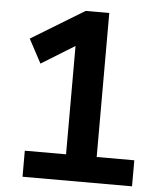

<svg xmlns="http://www.w3.org/2000/svg" viewBox="-51 -749 652 793"><g transform="rotate(5 274.5 -352.5)"><path d="M72 0V-108H243V-602L301 -593L105 -472L52 -571L272 -705H370V-108H526V0Z"/></g></svg>

Font: Nunito Sans 7pt SemiCondensed
Style: Bold
Weight: 700
Width: 4
Designer: Vernon Adams
Foundry: Vernon Adams
Version: Version 3.101;gftools[0.9.27]